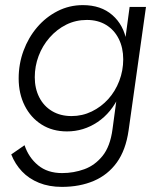

<svg xmlns="http://www.w3.org/2000/svg" viewBox="-20 -520 634 751"><path d="M222 211Q172 211 132.5 195Q93 179 66 150.5Q39 122 24 84L76 48Q92 96 129 126.5Q166 157 223 157Q268 157 309.5 142Q351 127 381 90Q411 53 420 -14L439 -155L447 -147Q416 -79 361.5 -42.5Q307 -6 242 -6Q185 -6 142.5 -33Q100 -60 76.5 -107Q53 -154 53 -213Q53 -270 72 -321.5Q91 -373 125 -413Q159 -453 205 -476.5Q251 -500 304 -500Q375 -500 419.5 -461Q464 -422 475 -358L468 -352L487 -493H551L483 -10Q472 67 437 115.5Q402 164 347 187.5Q292 211 222 211ZM260 -66Q302 -66 339 -84Q376 -102 403.5 -132.5Q431 -163 446.5 -203.5Q462 -244 462 -288Q462 -333 444.5 -368Q427 -403 395 -422.5Q363 -442 320 -442Q276 -442 239 -423.5Q202 -405 174 -373Q146 -341 131 -301Q116 -261 116 -218Q116 -174 133.5 -139.5Q151 -105 183.5 -85.5Q216 -66 260 -66Z"/></svg>

Font: Hanken Grotesk Light
Style: Italic
Weight: 300
Italic angle: -8°
Designer: Alfredo Marco Pradil
Foundry: Hanken Design Co.
Version: Version 3.013